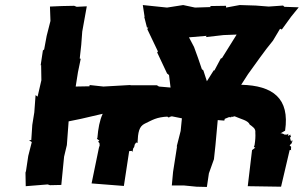

<svg xmlns="http://www.w3.org/2000/svg" viewBox="-20 -735 1204 761"><path d="M647 -273C637 -272 650 -271 652 -267L650 -271L661 -274L701 -266L696 -216L680 -153L682 -156L666 -54L661 0H708L759 5L800 6L808 -48L828 -104L834 -160L843 -259L869 -257L871 -264L886 -270C888 -273 900 -266 898 -275C899 -268 908 -275 910 -274C937 -262 963 -258 970 -241C982 -232 994 -226 992 -209C993 -195 992 -179 989 -160L986 -152L992 -150L979 -140L962 3L1094 5L1128 -140L1135 -141L1133 -139L1134 -153L1128 -159L1138 -169C1131 -162 1142 -175 1138 -179C1136 -178 1139 -185 1135 -174C1132 -176 1133 -178 1129 -191C1133 -189 1136 -194 1131 -196C1127 -192 1135 -201 1131 -201C1116 -193 1123 -199 1123 -205C1115 -198 1110 -203 1108 -202C1113 -201 1107 -201 1111 -200C1108 -201 1098 -209 1091 -206L1110 -217C1129 -345 1062 -396 936 -399L963 -441C996 -486 1027 -532 1062 -574L1090 -621L1097 -618L1134 -669L1164 -706L1107 -708L1102 -713L1045 -709L994 -713L930 -715L876 -705V-712L812 -711L816 -707L753 -705L706 -715L642 -705L546 -715L553 -669L552 -667L563 -624L568 -629L564 -619L606 -531L602 -526L603 -527L643 -442L644 -443L650 -437L656 -388L610 -392L602 -397H498L496 -398L390 -392L335 -398V-393L280 -392L289 -449L300 -502L296 -503L302 -557L306 -610L324 -710L284 -708L274 -712L225 -711L178 -709L180 -652L165 -593L155 -539L150 -535L141 -475L143 -478L144 -417L129 -352L121 -358L116 -290L108 -240L104 -180L95 -179L106 -172L92 -117L83 -57L81 -51L82 3L169 -4L178 -1L223 -2L234 -114L245 -160L252 -254L301 -264L387 -284C375 -258 369 -226 366 -188L364 -185L375 -177C379 -182 370 -175 370 -175C368 -169 377 -172 374 -161L376 -162L372 -149L343 -8L471 2L492 -136L502 -137L505 -133L508 -147L511 -151L512 -153L514 -162C522 -175 520 -169 525 -168C527 -211 531 -234 554 -245C584 -259 599 -271 647 -273ZM800 -413 786 -456 780 -461C770 -491 760 -520 749 -549L729 -587L799 -593L796 -588L866 -596L918 -598L860 -505L855 -503L830 -456H827Z"/></svg>

Font: Asimov Print
Style: DIt
Weight: 250
Width: 0
Designer: Google
Version: Version 2.000980: 2014